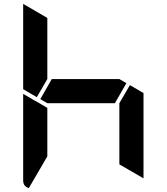

<svg xmlns="http://www.w3.org/2000/svg" viewBox="-20 -968 856 986"><path d="M629 -541 570 -438H223L187 -459L246 -562H593ZM169 -469 99 -510V-948L223 -876V-562ZM647 -531 717 -490V-52L593 -124V-438ZM223 -165 128 -2Q99 -11 99 -41V-486L159 -451L165 -448L223 -414Z"/></svg>

Font: DSEG7 Modern
Style: Bold
Weight: 700
Designer: Keshikan(Twitter:@keshinomi_88pro)
Version: Version 0.46